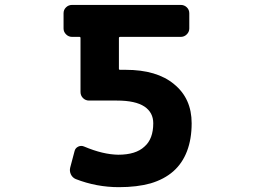

<svg xmlns="http://www.w3.org/2000/svg" viewBox="-20 -776 1040 786"><path d="M466.8 -9.8Q375 -9.8 290 -43Q276.4 -48.8 270 -62.5Q263.7 -76.2 267.6 -90.8L285.2 -157.2Q288.1 -169.9 300.3 -175.8Q312.5 -181.6 325.2 -175.8Q401.4 -143.6 463.9 -142.6Q536.1 -142.6 571.3 -175.8Q607.4 -207 607.4 -271.5Q607.4 -315.4 571.3 -339.8Q534.2 -364.3 459 -364.3H344.7Q330.1 -364.3 319.8 -374.5Q309.6 -384.8 309.6 -399.4V-620.1Q309.6 -625 305.7 -625H275.4Q260.7 -625 250.5 -635.3Q240.2 -645.5 240.2 -659.2V-721.7Q240.2 -736.3 250.5 -746.1Q260.7 -755.9 275.4 -755.9H719.7Q734.4 -755.9 744.6 -746.1Q754.9 -736.3 754.9 -721.7V-659.2Q754.9 -645.5 744.6 -635.3Q734.4 -625 719.7 -625H471.7Q466.8 -625 466.8 -620.1V-494.1Q466.8 -490.2 471.7 -490.2H494.1Q622.1 -490.2 692.4 -431.6Q764.6 -373 764.6 -271.5Q764.6 -207 745.6 -157.2Q726.6 -107.4 689.5 -74.7Q652.3 -42 596.7 -25.4Q541 -9.8 466.8 -9.8Z"/></svg>

Font: Rounded-L Mgen+ 1mn bold
Style: Bold
Weight: 700
Designer: [Source Han Sans]
Ryoko NISHIZUKA  (kana & ideographs); Paul D. Hunt (Latin, Greek & Cyrillic); Wenlong ZHANG  (bopomofo
Version: Version 1.059.20150602